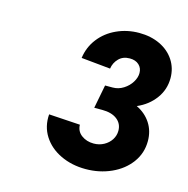

<svg xmlns="http://www.w3.org/2000/svg" viewBox="-76 -968 588 602"><g transform="rotate(15 218.0 -667.0)"><path d="M97.7 -575.2 199.2 -568.8Q199.7 -547.4 216.3 -535.2Q232.9 -522.9 255.9 -522.9Q273.9 -522.9 288.8 -531Q303.7 -539.1 312.3 -552.5Q320.8 -565.9 320.8 -581.5Q320.8 -604.5 303.2 -618.2Q285.6 -631.8 254.9 -631.8H229L243.7 -708H268.1Q287.1 -708 303.2 -718.3Q319.3 -728.5 328.6 -743.7Q337.9 -758.8 337.9 -773.4Q337.9 -789.6 326.9 -799.8Q315.9 -810.1 296.9 -810.1Q274.9 -810.1 261.5 -796.4Q248 -782.7 245.1 -763.2L150.4 -772.5Q155.3 -808.6 177 -836.4Q198.7 -864.3 232.4 -879.6Q266.1 -895 305.2 -895Q342.8 -895 372.6 -880.9Q402.3 -866.7 419.2 -841.1Q436 -815.4 436 -783.2Q436 -746.1 414.3 -716.6Q392.6 -687 356.4 -671.4Q385.7 -657.2 402.1 -632.1Q418.5 -606.9 418.5 -574.2Q418.5 -535.2 396 -504.4Q373.5 -473.6 335.2 -456.3Q296.9 -439 252 -439Q207 -439 170.7 -456.3Q134.3 -473.6 114.5 -504.6Q94.7 -535.6 97.7 -575.2Z"/></g></svg>

Font: Reddit Sans Fudge
Style: Bold
Weight: 700
Italic angle: -11.25°
Designer: Stephen Hutchings
Version: Version 1.013